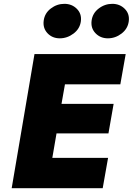

<svg xmlns="http://www.w3.org/2000/svg" viewBox="-20 -982 693 1002"><path d="M208 -874Q203 -835 228 -808.5Q253 -782 292 -782Q331 -782 364 -807Q397 -832 402 -871Q407 -910 381 -936Q355 -962 316 -962Q277 -962 245 -937.5Q213 -913 208 -874ZM458 -874Q453 -835 478.5 -808.5Q504 -782 543 -782Q582 -782 614.5 -807Q647 -832 652 -871Q657 -910 631 -936Q605 -962 566 -962Q527 -962 495 -937.5Q463 -913 458 -874ZM275 -286H546L573 -440H301L319 -542H608L636 -700H346H291H160L41 0H170H226H516L544 -158H253Z"/></svg>

Font: Jost* 800 Heavy Italic
Style: Italic
Weight: 800
Italic angle: -10°
Version: Version 3.200; ttfautohint (v0.97) -l 8 -r 50 -G 200 -x 14 -